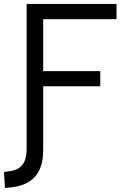

<svg xmlns="http://www.w3.org/2000/svg" viewBox="-42 -713 648 964"><path d="M-17.1 231 15.1 227.5C121.6 215.8 174.8 155.8 174.8 40.5V-279.8H461.4V-356H174.8V-616.7H543V-693.4H91.8V33.7C91.8 104.5 65.4 138.2 6.8 146.5L-22 150.9Z"/></svg>

Font: Cascadia Code SemiLight
Style: Regular
Weight: 350
Monospace: yes
Designer: Aaron Bell
Foundry: Saja Typeworks
Version: Version 2404.023